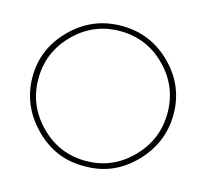

<svg xmlns="http://www.w3.org/2000/svg" viewBox="-110 -889 1100 1026"><g transform="rotate(15 440.0 -376.0)"><path d="M447 12H432Q277 12 163.5 -105Q50 -222 50 -378.5Q50 -535 165 -649.5Q280 -764 441 -764Q602 -764 716 -650Q830 -536 830 -378.5Q830 -221 717 -104.5Q604 12 447 12ZM797 -376.5Q797 -524 692.5 -629.5Q588 -735 440.5 -735Q293 -735 188 -629.5Q83 -524 83 -376.5Q83 -229 188 -123Q293 -17 440 -17Q587 -17 692 -123Q797 -229 797 -376.5Z"/></g></svg>

Font: Poiret One
Style: Regular
Weight: 400
Designer: Denis Masharov
Foundry: Denis Masharov
Version: Version 1.001